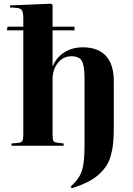

<svg xmlns="http://www.w3.org/2000/svg" viewBox="-20 -788 720 1038"><path d="M368.2 230 362.8 220.2Q408.7 178.7 422.9 135Q437 91.3 437 2V-361.8Q437 -433.6 422.4 -458.7Q407.7 -483.9 366.2 -483.9Q322.8 -483.9 293.5 -448.7Q264.2 -413.6 264.2 -357.9V-60.1Q264.2 -35.2 268.6 -26.9Q272.9 -18.6 287.1 -17.1L324.2 -12.2V0H42V-12.2L82 -16.1Q96.2 -17.6 101.1 -26.6Q106 -35.6 106 -62V-624H17.1L21 -644H106V-685.1Q106 -718.8 99.4 -731Q92.8 -743.2 70.8 -745.1L33.2 -748L34.2 -758.8L256.8 -768.1L264.2 -761.2V-644H382.8V-624H264.2V-430.2H265.1Q286.1 -479 328.6 -505.6Q371.1 -532.2 428.2 -532.2Q509.8 -532.2 552.5 -486.1Q595.2 -439.9 595.2 -349.1V-90.8Q594.7 -45.9 591.6 -12.9Q588.4 20 579.3 52.5Q570.3 85 554.4 109.1Q538.6 133.3 513.4 156Q488.3 178.7 452.4 196.5Q416.5 214.4 368.2 230Z"/></svg>

Font: Display Regular
Style: Bold
Weight: 700
Designer: Latin by Veronika Burian and Jose Scaglione. Greek by Irene Vlachou. Cyrillic by Vera Evstafieva.
Foundry: TypeTogether
Version: Version 3.002